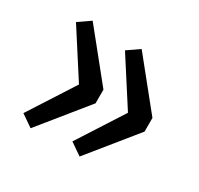

<svg xmlns="http://www.w3.org/2000/svg" viewBox="-113 -671 793 767"><g transform="rotate(30 283.0 -287.0)"><path d="M285 -318V-255L110 -39L55 -77L190 -287L55 -497L110 -535ZM511 -318V-255L336 -39L281 -77L416 -287L281 -497L336 -535Z"/></g></svg>

Font: Statis Sans
Style: Regular
Weight: 400
Designer: bBox Type GmbH
Foundry: bBox Type GmbH
Version: Version 1.000